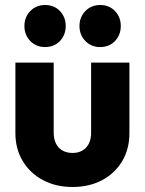

<svg xmlns="http://www.w3.org/2000/svg" viewBox="-20 -736 579 767"><path d="M269.5 11Q203.2 11 151.6 -16.5Q100 -44 70.8 -92.7Q41.5 -141.3 41.5 -204.4V-486H194.5V-206Q194.5 -180.9 203.4 -162.8Q212.4 -144.7 229.4 -134.8Q246.5 -125 269.7 -125Q304 -125 324 -146.5Q344 -168.1 344 -206V-486H497V-204.5Q497 -140.5 468 -92Q439 -43.5 387.8 -16.2Q336.6 11 269.5 11ZM160 -548Q124.5 -548 101 -572.2Q77.5 -596.5 77.5 -632Q77.5 -667.5 101 -691.8Q124.5 -716 160 -716Q196.5 -716 219.5 -691.8Q242.5 -667.5 242.5 -632Q242.5 -596.5 219.5 -572.2Q196.5 -548 160 -548ZM380 -548Q344.5 -548 321 -572.2Q297.5 -596.5 297.5 -632Q297.5 -667.5 321 -691.8Q344.5 -716 380 -716Q416.5 -716 439.5 -691.8Q462.5 -667.5 462.5 -632Q462.5 -596.5 439.5 -572.2Q416.5 -548 380 -548Z"/></svg>

Font: Outfit Thin
Style: Regular
Weight: 100
Designer: Rodrigo Fuenzalida
Foundry: fragTYPE
Version: Version 1.100;gftools[0.9.27]